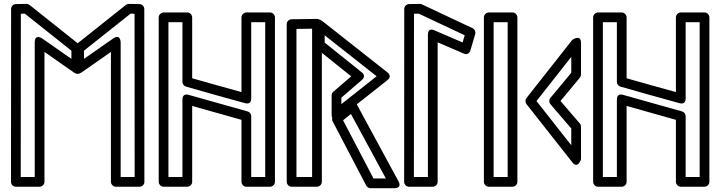

<svg xmlns="http://www.w3.org/2000/svg" viewBox="-20 -949 3700 986"><path d="M107.6 -878.8 346.8 -688.7 346.7 -646.7 197.7 -750.8C197.7 -750.8 158.4 -779.1 158.4 -730.3V-40H86.5L87 -878.5ZM131.8 -923.5C127.6 -926.8 121.6 -929 115.8 -929L61.6 -928.1C49.8 -927.9 37 -917.5 37 -903.1L36.5 -15C36.5 -1.4 47.9 10 61.5 10H183.4C194.1 10 208.4 0.1 208.4 -15V-682.3L357.4 -578.2C397.4 -550.3 396.7 -598.7 396.7 -598.7L396.8 -700.8C396.8 -708.3 393.3 -715.6 387.3 -720.3ZM411.3 -646.7 411.2 -688.7 650.4 -878.8 671 -878.5 671.5 -40H599.6V-730.3C599.6 -730.3 600.3 -778.8 560.3 -750.8ZM361.3 -598.7C361.3 -549.9 400.6 -578.2 400.6 -578.2L549.6 -682.3V-15C549.6 -4.3 559.5 10 574.6 10H696.5C710.2 10 721.5 -1.4 721.5 -15L721 -903.1C721 -914.9 710.8 -927.9 696.4 -928.1L642.2 -929C636.9 -929 630.8 -927.1 626.2 -923.5L370.7 -720.3C364.8 -715.7 361.2 -708.3 361.2 -700.8Z M916.9 -40H845V-835H916.9V-528.4C916.9 -517.3 924.7 -507.4 934.8 -504.4L940 -502.9C1035.8 -474.6 1133.2 -448.6 1229.4 -421.7L1238.4 -419.2C1241.1 -418.5 1270.1 -409.4 1270.1 -443.3V-835H1342V-40H1270.1V-352.6C1270.1 -363.8 1262.4 -373.7 1251.9 -376.7L948.7 -461.9C946 -462.7 916.9 -471.9 916.9 -437.9ZM941.9 10C952.6 10 966.9 0.1 966.9 -15V-404.9L1220.1 -333.7V-15C1220.1 -4.3 1230 10 1245.1 10H1367C1377.7 10 1392 0.1 1392 -15V-860C1392 -870.7 1382.1 -885 1367 -885H1245.1C1234.4 -885 1220.1 -875.1 1220.1 -860V-476.2C1136.2 -499.5 1051.4 -522.4 966.9 -547.1V-860C966.9 -870.7 957 -885 941.9 -885H820C809.3 -885 795 -875.1 795 -860V-15C795 -4.3 804.9 10 820 10Z M1782.2 -363.6 1961.6 -32.5H1898L1741.8 -331.3ZM1811.9 -413.7C1799 -437.6 1779.9 -425.8 1774.3 -421.3L1694.5 -357.5C1686.6 -351.1 1682.2 -337.5 1688 -326.4L1860.7 4.1C1864.6 11.6 1873.4 17.5 1882.8 17.5H2003.6C2049.7 17.5 2025.6 -19.4 2025.6 -19.4ZM1647.4 -730.3 1647.3 -767.7 1914.1 -557.4 1733.1 -414.3V-447.5L1839 -538.8C1844.3 -543.4 1859.7 -560.1 1838.3 -577.2ZM1597.4 -718.2C1597.4 -710.8 1600.9 -703.4 1606.8 -698.7L1783.6 -557L1691.7 -477.9C1686.6 -473.5 1683.1 -466.3 1683.1 -458.9V-362.6C1683.1 -313.1 1723.6 -343 1723.6 -343L1970 -537.9C1993.3 -556.3 1974.6 -573.4 1969.9 -577.1L1637.6 -839C1598.7 -869.7 1597.1 -819.3 1597.1 -819.3ZM1502.4 -800.4 1582.8 -801.6V-40H1502.4ZM1477 -850.1C1465.1 -849.9 1452.4 -839.4 1452.4 -825.1V-15C1452.4 -4.3 1462.2 10 1477.4 10H1607.8C1618.5 10 1632.8 0.1 1632.8 -15V-826.9C1632.8 -841.1 1620.9 -852.1 1607.5 -851.9Z M2177.5 -40H2105.5L2106 -878.5L2130.7 -878.9L2366.5 -767.9L2355.6 -731L2212.4 -792.6C2212.4 -792.6 2177.5 -812.2 2177.5 -769.6ZM2202.5 10C2213.2 10 2227.5 0.1 2227.5 -15V-731.6L2361.8 -673.9C2381.9 -665.2 2392.7 -680 2395.6 -689.8L2420.5 -774.3C2423.8 -785.5 2418.4 -798.7 2407.2 -804L2146.8 -926.6C2143.6 -928.1 2139.5 -929 2135.7 -929L2080.6 -928.1C2068.8 -927.9 2056 -917.5 2056 -903.1L2055.5 -15C2055.5 -1.4 2066.9 10 2080.5 10Z M2587 -40H2515V-835H2587ZM2612 10C2622.7 10 2637 0.1 2637 -15V-860C2637 -870.7 2627.1 -885 2612 -885H2490C2479.3 -885 2465 -875.1 2465 -860V-15C2465 -4.3 2474.9 10 2490 10Z M2913.7 -203.1 2735.1 -430 2913.7 -656.9 2913.7 -575.3 2806.4 -446C2798.4 -436.4 2799.4 -422.1 2806.7 -413.7L2913.7 -289.3ZM2919.1 -115.5C2947.8 -79 2963.8 -131 2963.8 -131L2963.7 -298.6C2963.7 -304.3 2961.6 -310.4 2957.7 -314.9L2858.3 -430.3L2958 -550.3C2961.4 -554.5 2963.7 -560.5 2963.7 -566.3L2963.8 -729C2963.8 -775.5 2919.1 -744.5 2919.1 -744.5L2683.6 -445.5C2677.2 -437.3 2676.3 -423.8 2683.6 -414.5Z M3147.9 -40H3076V-835H3147.9V-528.4C3147.9 -517.3 3155.7 -507.4 3165.8 -504.4L3171 -502.9C3266.8 -474.6 3364.2 -448.6 3460.4 -421.7L3469.4 -419.2C3472.1 -418.5 3501.1 -409.4 3501.1 -443.3V-835H3573V-40H3501.1V-352.6C3501.1 -363.8 3493.4 -373.7 3482.9 -376.7L3179.7 -461.9C3177 -462.7 3147.9 -471.9 3147.9 -437.9ZM3172.9 10C3183.6 10 3197.9 0.1 3197.9 -15V-404.9L3451.1 -333.7V-15C3451.1 -4.3 3461 10 3476.1 10H3598C3608.7 10 3623 0.1 3623 -15V-860C3623 -870.7 3613.1 -885 3598 -885H3476.1C3465.4 -885 3451.1 -875.1 3451.1 -860V-476.2C3367.2 -499.5 3282.4 -522.4 3197.9 -547.1V-860C3197.9 -870.7 3188 -885 3172.9 -885H3051C3040.3 -885 3026 -875.1 3026 -860V-15C3026 -4.3 3035.9 10 3051 10Z"/></svg>

Font: Stormning Aesir
Style: Light
Weight: 400
Designer: Robert Jablonski, Mew Too
Foundry: Cannot Into Space Fonts
Version: Version 0.90